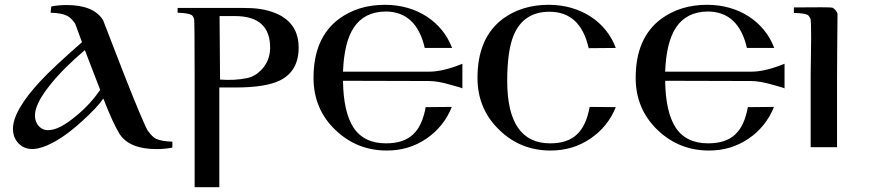

<svg xmlns="http://www.w3.org/2000/svg" viewBox="-20 -614 3652 801"><path d="M699 -23C668 -24 646 -28 631 -35C620 -40 610 -51 599 -66H598C587 -83 552 -165 494 -313L410 -530C384 -572 333 -593 258 -593C235 -593 214 -591 194 -587L191 -561C222 -560 245 -556 260 -548C272 -542 283 -531 293 -516C294 -515 299 -501 308 -476C317 -451 322 -438 322 -438C241 -367 183 -313 148 -275C72 -193 34 -127 34 -76C34 -55 40 -37 52 -22C79 12 121 17 178 -8C221 -27 270 -60 323 -109C366 -148 395 -179 411 -203C440 -129 463 -80 479 -55C506 -13 558 8 633 8C656 8 677 6 698 2C698 9 700 -3 699 -23ZM398 -239C371 -200 338 -163 297 -130C251 -91 212 -71 181 -71C162 -71 148 -79 137 -94C112 -131 129 -186 190 -261C226 -306 274 -354 334 -405Z M1226 -416C1226 -474 1203 -517 1156 -546C1123 -565 1082 -577 1031 -580C1022 -581 977 -581 895 -581H721V-561C750 -560 769 -557 778 -552C783 -550 787 -544 790 -534C791 -531 792 -453 792 -299C792 -313 792 -158 792 167H895V38V-141C895 -223 895 -259 895 -249H963C1046 -249 1108 -259 1147 -278C1200 -304 1226 -350 1226 -416ZM1107 -412C1106 -377 1094 -347 1070 -322C1051 -303 1031 -292 1010 -288C976 -281 939 -279 898 -282L896 -547H960C1059 -547 1108 -502 1107 -412Z M1909 -348C1855 -326 1809 -315 1770 -315H1411C1414 -397 1429 -458 1456 -499C1485 -543 1529 -565 1588 -566C1674 -566 1729 -515 1752 -414H1866C1825 -523 1719 -594 1586 -594C1511 -594 1447 -574 1394 -535C1323 -482 1288 -400 1288 -289C1288 -202 1319 -129 1380 -71C1440 -14 1511 14 1594 14C1655 14 1709 -2 1758 -35C1807 -68 1843 -113 1865 -168L1756 -167C1737 -64 1689 -16 1590 -16C1529 -16 1483 -38 1454 -83C1427 -125 1412 -190 1411 -277L1769 -276C1793 -276 1824 -271 1861 -260C1894 -251 1910 -246 1909 -245Z M2440 -168C2421 -64 2372 -16 2275 -16C2156 -16 2096 -103 2096 -277C2096 -360 2105 -424 2123 -467C2150 -532 2200 -565 2272 -565C2359 -565 2413 -514 2436 -413L2549 -414C2509 -523 2402 -594 2269 -594C2194 -594 2130 -574 2077 -535C2007 -482 1972 -400 1972 -289C1972 -202 2003 -129 2064 -71C2123 -14 2194 14 2277 14C2338 14 2393 -2 2442 -35C2491 -68 2527 -112 2549 -167Z M3253 -348C3199 -326 3153 -315 3114 -315H2755C2758 -397 2773 -458 2800 -499C2829 -543 2873 -565 2932 -566C3018 -566 3073 -515 3096 -414H3210C3169 -523 3063 -594 2930 -594C2855 -594 2791 -574 2738 -535C2667 -482 2632 -400 2632 -289C2632 -202 2663 -129 2724 -71C2784 -14 2855 14 2938 14C2999 14 3053 -2 3102 -35C3151 -68 3187 -113 3209 -168L3100 -167C3081 -64 3033 -16 2934 -16C2873 -16 2827 -38 2798 -83C2771 -125 2756 -190 2755 -277L3113 -276C3137 -276 3168 -271 3205 -260C3238 -251 3254 -246 3253 -245Z M3474 -554C3474 -565 3461 -578 3453 -582C3445 -584 3391 -584 3292 -583C3292 -568 3292 -560 3292 -560C3321 -559 3340 -557 3349 -552C3354 -549 3358 -543 3362 -533C3363 -529 3364 -503 3364 -454C3363 -369 3362 -317 3362 -299V0H3472V-276C3472 -341 3473 -434 3474 -554Z"/></svg>

Font: GFS Nicefore
Style: Regular
Weight: 400
Designer: George Matthiopoulos
Foundry: George Matthiopoulos
Version: Version 1.0